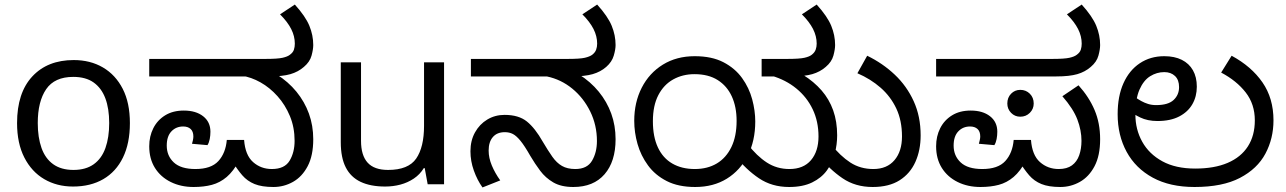

<svg xmlns="http://www.w3.org/2000/svg" viewBox="-20 -810 5655 844"><path d="M551 -269Q551 -180 520.5 -117.5Q490 -55 434 -22.5Q378 10 301 10Q230 10 174.5 -22.5Q119 -55 87 -117.5Q55 -180 55 -269Q55 -402 122 -474Q189 -546 304 -546Q377 -546 432.5 -513.5Q488 -481 519.5 -419.5Q551 -358 551 -269ZM146 -269Q146 -206 162.5 -159.5Q179 -113 214 -88Q249 -63 303 -63Q357 -63 392 -88Q427 -113 443.5 -159.5Q460 -206 460 -269Q460 -333 443 -378Q426 -423 391.5 -447.5Q357 -472 302 -472Q220 -472 183 -418Q146 -364 146 -269Z M831 12Q775 12 730.5 -10Q686 -32 661 -72Q636 -112 636 -167Q636 -211 654 -246.5Q672 -282 706 -303Q740 -324 788 -324Q841 -324 873 -299Q905 -274 905 -231Q905 -215 902 -199Q899 -183 892 -172L824 -178Q826 -184 828 -193.5Q830 -203 830 -210Q830 -232 818 -243Q806 -254 785 -254Q754 -254 733.5 -232.5Q713 -211 713 -170Q713 -125 744 -96Q775 -67 839 -67Q908 -67 940 -102Q972 -137 977 -195H1053Q1058 -128 1092.5 -97.5Q1127 -67 1175 -67Q1231 -67 1253 -103.5Q1275 -140 1275 -191Q1275 -250 1254.5 -299.5Q1234 -349 1200 -387Q1166 -425 1125 -448Q1084 -471 1043 -477L1196 -483Q1247 -451 1283 -407Q1319 -363 1338 -310.5Q1357 -258 1357 -198Q1357 -126 1332.5 -79.5Q1308 -33 1268 -10.5Q1228 12 1182 12Q1131 12 1099 -1Q1067 -14 1045 -39.5Q1023 -65 1001 -101L1032 -105Q1006 -57 976.5 -32Q947 -7 911.5 2.5Q876 12 831 12ZM636 -474V-551H1146Q1200 -551 1222 -556Q1244 -561 1254 -569Q1268 -579 1272 -591.5Q1276 -604 1276 -618Q1276 -651 1260 -682.5Q1244 -714 1211 -747L1276 -790Q1323 -738 1340 -696.5Q1357 -655 1357 -612Q1357 -593 1349.5 -565.5Q1342 -538 1316 -516Q1291 -494 1256.5 -484Q1222 -474 1164 -474Z M1932 -536V0H1860L1847 -71H1843Q1826 -43 1799 -25Q1772 -7 1740 1.5Q1708 10 1673 10Q1609 10 1565.5 -10.5Q1522 -31 1500 -74Q1478 -117 1478 -185V-536H1567V-191Q1567 -127 1596 -95Q1625 -63 1686 -63Q1775 -63 1809.5 -113Q1844 -163 1844 -257V-536Z M2500 12Q2447 12 2412.5 -8Q2378 -28 2354.5 -59.5Q2331 -91 2311 -125Q2286 -169 2268 -191Q2250 -213 2234.5 -221Q2219 -229 2199 -229Q2165 -229 2146.5 -207.5Q2128 -186 2128 -148Q2128 -116 2142 -82.5Q2156 -49 2179 -17L2101 14Q2078 -18 2063 -60Q2048 -102 2048 -145Q2048 -192 2068 -228Q2088 -264 2122 -284.5Q2156 -305 2198 -305Q2260 -305 2296 -276Q2332 -247 2366 -187Q2389 -148 2408 -121Q2427 -94 2450.5 -80.5Q2474 -67 2509 -67Q2561 -67 2582.5 -103.5Q2604 -140 2604 -190Q2604 -260 2574.5 -320Q2545 -380 2495.5 -420.5Q2446 -461 2384 -474H2050V-551H2475Q2529 -551 2550.5 -556Q2572 -561 2583 -569Q2596 -579 2600.5 -591.5Q2605 -604 2605 -618Q2605 -651 2589 -682.5Q2573 -714 2540 -747L2605 -790Q2652 -738 2669 -696.5Q2686 -655 2686 -612Q2686 -593 2678 -565.5Q2670 -538 2645 -516Q2620 -494 2585 -484Q2550 -474 2492 -474H2468L2525 -483Q2576 -451 2612 -407Q2648 -363 2667 -310.5Q2686 -258 2686 -198Q2686 -100 2637.5 -44Q2589 12 2500 12Z M3036 12Q2962 12 2911 -14Q2860 -40 2828.5 -83Q2797 -126 2782.5 -177Q2768 -228 2768 -279Q2768 -360 2801 -424.5Q2834 -489 2894 -526Q2954 -563 3034 -563Q3109 -563 3160 -536.5Q3211 -510 3242 -467Q3273 -424 3286.5 -373.5Q3300 -323 3300 -276Q3300 -191 3267 -126Q3234 -61 3175 -24.5Q3116 12 3036 12ZM3034 -67Q3090 -67 3131 -91.5Q3172 -116 3195 -163.5Q3218 -211 3218 -279Q3218 -340 3197 -386Q3176 -432 3135 -458Q3094 -484 3033 -484Q2981 -484 2939.5 -461Q2898 -438 2874 -392Q2850 -346 2850 -277Q2850 -209 2872 -162Q2894 -115 2935.5 -91Q2977 -67 3034 -67ZM3449 12Q3373 12 3316 -26.5Q3259 -65 3214 -123L3266 -177Q3307 -124 3351 -95.5Q3395 -67 3450 -67Q3512 -67 3545 -106Q3578 -145 3578 -210Q3578 -276 3552.5 -329.5Q3527 -383 3480.5 -421Q3434 -459 3372 -477L3510 -481Q3558 -451 3591.5 -412.5Q3625 -374 3642.5 -325Q3660 -276 3660 -215Q3660 -175 3649.5 -134.5Q3639 -94 3615 -61Q3591 -28 3550 -8Q3509 12 3449 12ZM3816 12Q3740 12 3683.5 -26.5Q3627 -65 3581 -123L3632 -177Q3674 -124 3718 -95.5Q3762 -67 3819 -67Q3879 -67 3912 -106Q3945 -145 3945 -210Q3945 -280 3920 -333Q3895 -386 3851 -424.5Q3807 -463 3749 -488L3792 -565Q3860 -532 3913 -482Q3966 -432 3996.5 -365Q4027 -298 4027 -215Q4027 -150 4004 -98.5Q3981 -47 3934.5 -17.5Q3888 12 3816 12ZM3651 -612Q3651 -593 3643.5 -565.5Q3636 -538 3610 -516Q3585 -494 3550.5 -484Q3516 -474 3458 -474H3328V-551H3440Q3494 -551 3516 -556Q3538 -561 3548 -569Q3561 -579 3565.5 -591.5Q3570 -604 3570 -618Q3570 -651 3554 -682.5Q3538 -714 3505 -747L3570 -790Q3617 -738 3634 -696.5Q3651 -655 3651 -612Z M4290 12Q4234 12 4189.5 -10Q4145 -32 4120 -72Q4095 -112 4095 -167Q4095 -211 4113 -246.5Q4131 -282 4165 -303Q4199 -324 4247 -324Q4300 -324 4332 -299Q4364 -274 4364 -231Q4364 -215 4361 -199Q4358 -183 4351 -172L4283 -178Q4285 -186 4287 -194.5Q4289 -203 4289 -210Q4289 -232 4277 -243Q4265 -254 4244 -254Q4213 -254 4192.5 -232.5Q4172 -211 4172 -170Q4172 -125 4203 -96Q4234 -67 4298 -67Q4367 -67 4399 -102Q4431 -137 4436 -195H4512Q4517 -128 4551.5 -97.5Q4586 -67 4634 -67Q4670 -67 4692 -83Q4714 -99 4724 -127.5Q4734 -156 4734 -191Q4734 -237 4716 -284.5Q4698 -332 4650 -387L4721 -435Q4767 -384 4791.5 -326.5Q4816 -269 4816 -198Q4816 -126 4791.5 -79.5Q4767 -33 4727 -10.5Q4687 12 4641 12Q4590 12 4558 -1Q4526 -14 4504 -39.5Q4482 -65 4460 -101L4491 -105Q4465 -57 4435.5 -32Q4406 -7 4370.5 2.5Q4335 12 4290 12ZM4465 -297Q4441 -297 4424.5 -314Q4408 -331 4408 -355Q4408 -381 4424.5 -398Q4441 -415 4465 -415Q4490 -415 4507 -398Q4524 -381 4524 -355Q4524 -331 4507 -314Q4490 -297 4465 -297ZM4095 -474V-551H4605Q4659 -551 4681 -556Q4703 -561 4713 -569Q4727 -579 4731 -591.5Q4735 -604 4735 -618Q4735 -651 4719 -682.5Q4703 -714 4670 -747L4735 -790Q4782 -738 4799 -696.5Q4816 -655 4816 -612Q4816 -593 4808.5 -565.5Q4801 -538 4775 -516Q4750 -494 4715.5 -484Q4681 -474 4623 -474Z M5231 12Q5123 12 5047.5 -29Q4972 -70 4932.5 -142.5Q4893 -215 4893 -308Q4893 -387 4918.5 -444Q4944 -501 4990.5 -532Q5037 -563 5098 -563Q5143 -563 5175 -547Q5207 -531 5224 -501Q5241 -471 5241 -429Q5241 -386 5221.5 -352Q5202 -318 5163.5 -298Q5125 -278 5068 -278Q5046 -278 5027 -282Q5008 -286 4992.5 -293.5Q4977 -301 4964 -309L4974 -380Q4984 -373 4997.5 -365.5Q5011 -358 5027 -353Q5043 -348 5062 -348Q5115 -348 5139 -370.5Q5163 -393 5163 -427Q5163 -459 5145 -476Q5127 -493 5098 -493Q5065 -493 5036 -475Q5007 -457 4989 -416Q4971 -375 4971 -306Q4971 -241 5001 -187Q5031 -133 5089.5 -101Q5148 -69 5234 -69Q5318 -69 5376.5 -94Q5435 -119 5465.5 -166.5Q5496 -214 5496 -281Q5496 -352 5456 -403.5Q5416 -455 5348 -491L5394 -565Q5481 -518 5529.5 -448Q5578 -378 5578 -281Q5578 -201 5542.5 -134.5Q5507 -68 5430.5 -28Q5354 12 5231 12Z"/></svg>

Font: hexkannada15
Style: Book
Weight: 400
Designer: Jelle Bosma - Monotype Design Team
Foundry: Monotype Imaging Inc.
Version: Version 2.003